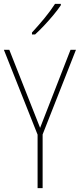

<svg xmlns="http://www.w3.org/2000/svg" viewBox="-20 -971 412 991"><path d="M187 -311 344 -714H372L200 -277V0H174V-276L0 -714H28ZM294 -944Q278 -920 255 -892.5Q232 -865 207.5 -839Q183 -813 161 -793H145V-803Q179 -840 209.5 -877Q240 -914 264 -951H294Z"/></svg>

Font: Noto Sans Telugu Condensed Thin
Style: Regular
Weight: 100
Width: 3
Designer: Jelle Bosma - Monotype Design Team
Foundry: Monotype Imaging Inc.
Version: Version 2.005; ttfautohint (v1.8.4.7-5d5b)